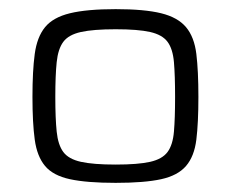

<svg xmlns="http://www.w3.org/2000/svg" viewBox="-20 -716 505 420"><path d="M233 -316Q170 -316 133 -324Q96 -332 78.5 -353Q61 -374 56 -410.5Q51 -447 51 -504Q51 -561 56 -598Q61 -635 78.5 -656.5Q96 -678 133 -687Q170 -696 233 -696Q296 -696 332.5 -687Q369 -678 387 -656.5Q405 -635 409.5 -598Q414 -561 414 -504Q414 -447 409.5 -410.5Q405 -374 387 -353Q369 -332 332.5 -324Q296 -316 233 -316ZM233 -356Q282 -356 308.5 -362Q335 -368 346.5 -383.5Q358 -399 360.5 -428Q363 -457 363 -504Q363 -551 360.5 -580Q358 -609 346.5 -624.5Q335 -640 308.5 -646Q282 -652 233 -652Q184 -652 157 -646Q130 -640 118.5 -624.5Q107 -609 104 -580Q101 -551 101 -504Q101 -457 104 -428Q107 -399 118.5 -383.5Q130 -368 157 -362Q184 -356 233 -356Z"/></svg>

Font: Saira Expanded Light
Style: Regular
Weight: 300
Width: 7
Designer: Hector Gatti with collaboration of the Omnibus-Type team
Foundry: Omnibus-Type
Version: Version 1.101